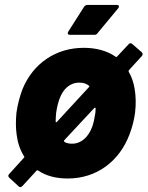

<svg xmlns="http://www.w3.org/2000/svg" viewBox="-20 -720 602 783"><path d="M456 -700H337C331 -700 325 -697 322 -691L259 -592C254 -584 256 -578 265 -578H364C370 -578 374 -579 378 -585L461 -685C468 -693 466 -700 456 -700ZM506 -434 558 -491C563 -497 563 -502 558 -507L519 -541C514 -545 509 -545 504 -539L458 -490C456 -487 454 -487 451 -489C418 -512 374 -525 322 -525C207 -525 115 -461 72 -357C61 -328 52 -295 47 -260C44 -228 44 -197 48 -170C52 -138 62 -108 78 -83C80 -80 80 -79 77 -76L18 -11C12 -5 13 0 18 5L56 40C61 45 66 44 72 38L128 -23C130 -26 132 -26 135 -25C167 -3 208 8 256 8C375 8 468 -63 509 -174C519 -201 527 -230 531 -262C535 -296 534 -329 529 -358C525 -383 517 -407 505 -427C504 -430 504 -431 506 -434ZM209 -260C212 -281 217 -302 223 -318C238 -357 264 -383 304 -383C320 -383 332 -379 342 -371C345 -369 345 -366 342 -364L213 -224C209 -220 207 -221 207 -225C207 -237 208 -248 209 -260ZM356 -203C341 -162 312 -134 274 -134C262 -134 252 -136 243 -141C241 -143 240 -146 242 -148L364 -279C367 -282 370 -281 370 -277C370 -271 369 -266 369 -260C366 -240 362 -220 356 -203Z"/></svg>

Font: Barlow ExtraBold
Style: Italic
Weight: 800
Italic angle: -7°
Designer: Jeremy Tribby
Foundry: Tribby Type
Version: Version 1.422;hotconv 1.0.109;makeotfexe 2.5.65596